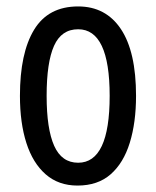

<svg xmlns="http://www.w3.org/2000/svg" viewBox="-20 -567 485 597"><path d="M403 -269Q403 -186 383.5 -123Q364 -60 324 -25Q284 10 221 10Q162 10 122 -25Q82 -60 62 -122.5Q42 -185 42 -269Q42 -402 86 -474.5Q130 -547 223 -547Q309 -547 356 -476.5Q403 -406 403 -269ZM125 -269Q125 -166 148.5 -113.5Q172 -61 223 -61Q321 -61 321 -269Q321 -476 223 -476Q171 -476 148 -424.5Q125 -373 125 -269Z"/></svg>

Font: Noto Sans Gurmukhi ExtraCondensed
Style: Regular
Weight: 400
Width: 2
Designer: Jelle Bosma - Monotype Design Team
Foundry: Monotype Imaging Inc.
Version: Version 2.004; ttfautohint (v1.8.4.7-5d5b)